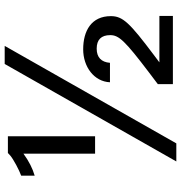

<svg xmlns="http://www.w3.org/2000/svg" viewBox="4 -780 790 839"><g transform="rotate(-90 399.5 -361.0)"><path d="M223 -722H150L138 -711C121 -697 76 -673 51 -664V-605C82 -614 114 -630 147 -654V-341H223ZM539 -736 113 14H192L618 -736ZM451 -1H749V-60H546L578 -84C719 -190 748 -220 748 -272C748 -357 684 -393 603 -393C526 -393 462 -345 459 -276H544C547 -314 568 -334 606 -334C645 -334 665 -314 665 -275C665 -237 641 -211 500 -104L451 -67Z"/></g></svg>

Font: Perun Medium
Style: Regular
Weight: 500
Foundry: Copyright (c) Stefan Peev, Context Ltd, 2016
Version: Version 1.089